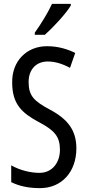

<svg xmlns="http://www.w3.org/2000/svg" viewBox="-20 -963 453 993"><path d="M346 -934V-943H249C228 -898 198 -848 160 -794V-783H212C253 -819 321 -892 346 -934ZM375 -196C375 -288 331 -347 238 -396C155 -441 128 -467 128 -540C128 -601 165 -645 227 -645C263 -645 302 -634 342 -612L369 -689C332 -708 281 -724 225 -724C118 -725 41 -647 43 -536C43 -423 95 -378 180 -332C262 -289 290 -257 290 -188C290 -123 251 -69 184 -69C139 -69 83 -82 38 -108V-21C80 0 129 10 187 10C300 10 375 -75 375 -196Z"/></svg>

Font: Noto Sans Gujarati ExtraCondensed
Style: Regular
Weight: 400
Width: 2
Designer: Jelle Bosma - Monotype Design Team, Universal Thirst
Foundry: Monotype Imaging Inc.
Version: Version 2.106